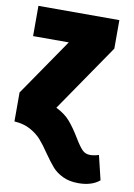

<svg xmlns="http://www.w3.org/2000/svg" viewBox="-86 -589 605 869"><g transform="rotate(10 216.5 -154.5)"><path d="M172 118Q147 81 127.5 59Q108 37 77.5 20Q47 3 3 0V-133L183 -395H19V-534H391V-403L179 -94Q220 -74 244 -46Q268 -18 294 25Q315 60 329.5 75Q344 90 366 90Q385 90 406 83L433 195Q397 225 336 225Q294 225 264 210.5Q234 196 215.5 175Q197 154 172 118Z"/></g></svg>

Font: Fira Sans Extra Condensed Black
Style: Regular
Weight: 900
Width: 1
Designer: Carrois Corporate & Edenspiekermann AG
Foundry: Carrois Corporate GbR & Edenspiekermann AG
Version: Version 4.203